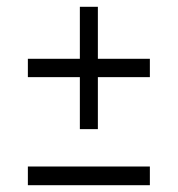

<svg xmlns="http://www.w3.org/2000/svg" viewBox="-20 -575 523 565"><path d="M215 -195V-348H62V-402H215V-555H268V-402H421V-348H268V-195ZM62 -30V-85H421V-30Z"/></svg>

Font: Saira Condensed
Style: Regular
Weight: 400
Width: 3
Designer: Hector Gatti with collaboration of the Omnibus-Type team
Foundry: Omnibus-Type
Version: Version 1.101